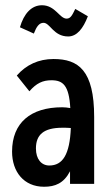

<svg xmlns="http://www.w3.org/2000/svg" viewBox="-20 -701 415 732"><path d="M267 -667C256 -645 250 -630 234 -630C207 -630 191 -681 140 -681C100 -681 71 -649 56 -597L109 -573C119 -599 129 -614 146 -614C171 -614 184 -562 240 -562C273 -562 297 -592 315 -639ZM148 11C190 11 223 -2 247 -48V0H339V-255C339 -433 279 -476 184 -476C127 -476 80 -454 44 -413L92 -353C119 -384 143 -395 176 -395C220 -395 243 -376 248 -289C237 -291 226 -292 217 -292C97 -292 26 -233 26 -123C26 -46 71 11 148 11ZM117 -135C117 -187 146 -214 218 -214C227 -214 238 -214 250 -213C246 -112 219 -70 168 -70C138 -70 117 -94 117 -135Z"/></svg>

Font: Inconsolata Condensed
Style: Bold
Weight: 700
Width: 3
Monospace: yes
Designer: Raph Levien, Cyreal, Brenton Simpson
Foundry: Raph Levien, Cyreal, Google
Version: Version 3.100